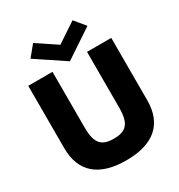

<svg xmlns="http://www.w3.org/2000/svg" viewBox="-246 -1243 1322 1419"><g transform="rotate(-30 415.5 -533.0)"><path d="M661.9 -990 587.1 -1081 418.8 -969 250.5 -1081 175.7 -990 418.8 -828ZM769.7 -825H562.9V-348C562.9 -210 516.7 -170 415.5 -170C314.3 -170 268.1 -210 268.1 -348V-825H61.3V-293C61.3 -89 184.5 15 415.5 15C646.5 15 769.7 -89 769.7 -293Z"/></g></svg>

Font: Hussar
Style: BdWide
Weight: 700
Foundry: Cannot Into Space Fonts
Version: Version 2.00